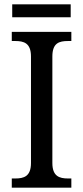

<svg xmlns="http://www.w3.org/2000/svg" viewBox="-20 -860 381 880"><path d="M36 -781H304V-840H36ZM34 0H307V-42H292C252 -42 220 -52 220 -113V-601C220 -663 251 -672 292 -672H307V-714H34V-672H50C89 -672 122 -663 122 -601V-113C122 -51 89 -42 50 -42H34Z"/></svg>

Font: Noto Serif Georgian SemiCondensed
Style: Regular
Weight: 400
Width: 4
Designer: Monotype Design Team, Akaki Razmadze
Foundry: Google LLC
Version: Version 2.003